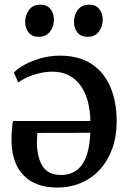

<svg xmlns="http://www.w3.org/2000/svg" viewBox="-20 -808 559 840"><path d="M230.5 12.5Q136.5 12.5 85 -39Q33.5 -90.5 30.5 -186Q30 -216.5 31.8 -239Q33.5 -261.5 37 -278.5H375.5Q374.5 -326 363.8 -365.8Q353 -405.5 332.2 -434.2Q311.5 -463 280.5 -478.8Q249.5 -494.5 209 -494.5Q168 -494.5 125.5 -480Q83 -465.5 60 -447L40.5 -490.5Q58 -509 89.8 -526Q121.5 -543 161 -553.8Q200.5 -564.5 241.5 -564.5Q325.5 -564.5 380.8 -528Q436 -491.5 463.2 -426.8Q490.5 -362 490.5 -277Q490.5 -211 471 -157.5Q451.5 -104 416.8 -66Q382 -28 334.5 -7.8Q287 12.5 230.5 12.5ZM247.5 -42.5Q274 -42.5 296.2 -52Q318.5 -61.5 335.5 -83Q352.5 -104.5 362.8 -140Q373 -175.5 375 -227L143.5 -226.5Q142.5 -215.5 142 -202.2Q141.5 -189 141.5 -182.5Q142 -120.5 166 -81.5Q190 -42.5 247.5 -42.5ZM148.5 -647Q120 -647 105 -666.2Q90 -685.5 90 -712Q90 -741.5 106.8 -764.5Q123.5 -787.5 156.5 -787.5H157.5Q186 -787.5 201 -768.2Q216 -749 216 -722.5Q216 -693 199.2 -670Q182.5 -647 149.5 -647ZM362 -647Q333.5 -647 318.5 -666.2Q303.5 -685.5 303.5 -712Q303.5 -741.5 320.2 -764.5Q337 -787.5 370 -787.5H371Q399.5 -787.5 414.5 -768.2Q429.5 -749 429.5 -722.5Q429.5 -693 412.8 -670Q396 -647 363 -647Z"/></svg>

Font: Merriweather 28pt Medium
Style: Regular
Weight: 500
Version: Version 2.100